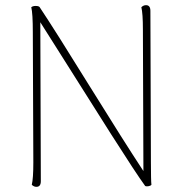

<svg xmlns="http://www.w3.org/2000/svg" viewBox="-20 -715 707 743"><path d="M103 0Q109 -24 109 -87L107 -590Q107 -663 101 -687Q107 -692 118 -692Q129 -692 133 -688Q193 -598 326 -383Q460 -167 535 -53L533 -600Q533 -663 527 -687Q535 -695 545 -695Q562 -695 562 -673L564 -87Q564 -16 566 0Q563 4 555 5.5Q547 7 542 5Q507 -43 410 -195.5Q313 -348 222 -493Q122 -651 136 -629L138 -14Q138 8 121 8Q111 8 103 0Z"/></svg>

Font: Arima Madurai Thin
Style: Regular
Weight: 250
Designer: Joana Correia and Natanael Gama
Foundry: NDISCOVER
Version: Version 1.019; ttfautohint (v1.5) -l 7 -r 28 -G 50 -x 13 -D 